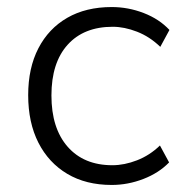

<svg xmlns="http://www.w3.org/2000/svg" viewBox="-20 -517 529 545"><path d="M297 8Q224 8 171 -23.5Q118 -55 89 -112Q60 -169 60 -247Q60 -324 89 -380Q118 -436 171 -466.5Q224 -497 297 -497Q344 -497 388 -480Q432 -463 461 -432L435 -384Q405 -413 369 -427Q333 -441 300 -441Q218 -441 172 -390Q126 -339 126 -246Q126 -153 172 -100.5Q218 -48 299 -48Q333 -48 369 -62Q405 -76 434 -104L460 -56Q431 -26 387 -9Q343 8 297 8Z"/></svg>

Font: Nunito Sans 10pt Light
Style: Regular
Weight: 300
Designer: Vernon Adams
Foundry: Vernon Adams
Version: Version 3.101;gftools[0.9.27]